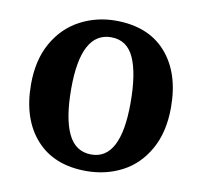

<svg xmlns="http://www.w3.org/2000/svg" viewBox="-69 -643 767 728"><g transform="rotate(10 314.5 -279.5)"><path d="M320 -570Q446 -570 514.5 -492.5Q583 -415 583 -282Q583 -187 545.5 -120.5Q508 -54 445.5 -21.5Q383 11 308 11Q183 11 114 -66.5Q45 -144 45 -277Q45 -371 82.5 -437Q120 -503 183 -536.5Q246 -570 320 -570ZM429 -272Q429 -386 402 -445.5Q375 -505 314 -505Q198 -505 198 -287Q198 -173 226.5 -113.5Q255 -54 316 -54Q429 -54 429 -272Z"/></g></svg>

Font: Koeln Type Serif
Style: Bold
Weight: 700
Designer: Eben Sorkin
Foundry: Eben Sorkin
Version: Version 2.002